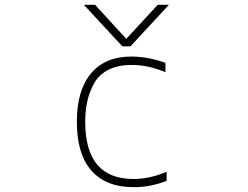

<svg xmlns="http://www.w3.org/2000/svg" viewBox="-20 -772 1040 804"><path d="M331.1 -752H377.9L508.8 -609.4L640.6 -752H687.5L526.4 -578.1H492.2ZM336.9 -261.7Q336.9 -22.5 539.1 -22.5Q606.4 -22.5 677.7 -52.7V-14.6Q606.4 12.7 539.1 11.7Q423.8 11.7 362.8 -57.6Q301.8 -127 301.8 -261.7Q301.8 -394.5 361.3 -464.8Q420.9 -535.2 529.3 -535.2Q599.6 -535.2 672.9 -508.8V-469.7Q597.7 -501 529.3 -500Q472.7 -500 432.6 -479Q392.6 -458 373 -421.4Q353.5 -384.8 345.2 -346.2Q336.9 -307.6 336.9 -261.7Z"/></svg>

Font: Gen Shin Gothic Monospace ExtraLight
Style: Regular
Weight: 200
Designer: [Source Han Sans]
Ryoko NISHIZUKA  (kana & ideographs); Paul D. Hunt (Latin, Greek & Cyrillic); Wenlong ZHANG  (bopomofo
Version: Version 1.002.20150607